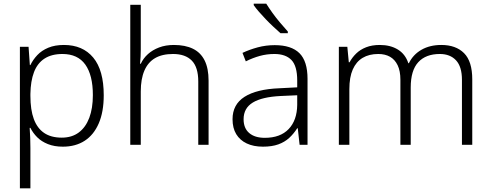

<svg xmlns="http://www.w3.org/2000/svg" viewBox="-20 -786 2665 1042"><path d="M327 -542Q429 -542 486 -473.5Q543 -405 543 -269Q543 -179 516 -116.5Q489 -54 439.5 -22Q390 10 321 10Q275 10 240 -4Q205 -18 182 -41Q159 -64 145 -92H141Q143 -67 144 -37.5Q145 -8 145 17V236H88V-532H135L142 -433H145Q159 -462 182.5 -487Q206 -512 242 -527Q278 -542 327 -542ZM319 -493Q260 -493 221.5 -468Q183 -443 164.5 -394.5Q146 -346 145 -276V-266Q145 -190 163.5 -140Q182 -90 219.5 -64.5Q257 -39 315 -39Q370 -39 407.5 -67Q445 -95 464.5 -146.5Q484 -198 484 -270Q484 -378 443 -435.5Q402 -493 319 -493Z M744 -517Q744 -496 743 -477.5Q742 -459 740 -440H744Q758 -470 783 -492.5Q808 -515 843.5 -528.5Q879 -542 924 -542Q985 -542 1027 -521.5Q1069 -501 1090.5 -458Q1112 -415 1112 -348V0H1056V-344Q1056 -421 1021 -457Q986 -493 919 -493Q860 -493 821.5 -470.5Q783 -448 763.5 -402.5Q744 -357 744 -290V0H687V-760H744Z M1471 -541Q1561 -541 1605 -497.5Q1649 -454 1649 -358V0H1606L1596 -90H1593Q1574 -60 1549.5 -37.5Q1525 -15 1490.5 -2.5Q1456 10 1407 10Q1356 10 1319 -7.5Q1282 -25 1262 -58Q1242 -91 1242 -139Q1242 -219 1307 -260.5Q1372 -302 1496 -307L1593 -312V-349Q1593 -428 1561.5 -460.5Q1530 -493 1469 -493Q1428 -493 1390 -482.5Q1352 -472 1314 -453L1296 -499Q1334 -517 1378.5 -529Q1423 -541 1471 -541ZM1503 -265Q1402 -260 1352 -229.5Q1302 -199 1302 -139Q1302 -90 1332.5 -64Q1363 -38 1417 -38Q1501 -38 1546.5 -85.5Q1592 -133 1593 -217V-269ZM1425 -766Q1438 -745 1458 -717Q1478 -689 1501 -662Q1524 -635 1542 -615V-606H1502Q1484 -622 1463 -641.5Q1442 -661 1422 -682Q1402 -703 1385 -722.5Q1368 -742 1357 -758V-766Z M2375 -542Q2454 -542 2498.5 -497.5Q2543 -453 2543 -355V0H2487V-353Q2487 -424 2455 -458.5Q2423 -493 2367 -493Q2291 -493 2250 -448.5Q2209 -404 2209 -311V0H2153V-353Q2153 -401 2138 -432Q2123 -463 2096.5 -478Q2070 -493 2033 -493Q1983 -493 1948 -472Q1913 -451 1894.5 -409Q1876 -367 1876 -302V0H1819V-532H1865L1873 -448H1877Q1891 -474 1913 -495.5Q1935 -517 1967 -529.5Q1999 -542 2041 -542Q2099 -542 2139.5 -517Q2180 -492 2196 -443H2199Q2222 -490 2267.5 -516Q2313 -542 2375 -542Z"/></svg>

Font: Noto Sans Georgian Light
Style: Regular
Weight: 300
Version: Version 2.002